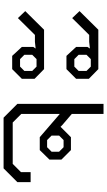

<svg xmlns="http://www.w3.org/2000/svg" viewBox="217 -815 598 1072"><g transform="rotate(-90 516.0 -279.0)"><path d="M472 -481V0H416V-177L353 -231L344 -240L286 -182H214L161 -235V-302L214 -356H286L416 -244V-459L368 -507H137L91 -461V-407H35V-481L112 -558H395ZM295 -290 270 -315H230L205 -290V-248L230 -223H270L295 -248Z M612 -385V-456L666 -510H740L790 -456V-392L781 -379L818 -383H857L951 -478L990 -437L886 -332H666ZM722 -374 746 -398V-442L722 -466H680L656 -442V-398L680 -374ZM612 -82V-153L666 -207H740L790 -153V-90L781 -76L818 -80H857L951 -175L990 -134L886 -29H666ZM722 -71 746 -95V-139L722 -163H680L656 -139V-95L680 -71Z"/></g></svg>

Font: Chakra Petch Light
Style: Regular
Weight: 300
Designer: Katatrad Aksorn Co.,Ltd.
Foundry: Cadson Demak Co.,Ltd.
Version: Version 1.000; ttfautohint (v1.6)